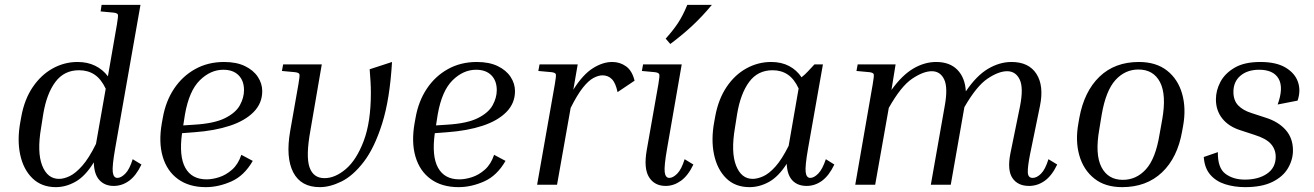

<svg xmlns="http://www.w3.org/2000/svg" viewBox="-20 -760 5408 790"><path d="M448 5Q411 5 389 -19Q367 -43 366 -92Q331 -35 291 -12.5Q251 10 210 10Q151 10 113.5 -26.5Q76 -63 63 -124Q50 -185 64 -260L68 -282Q81 -352 115 -402Q149 -452 197 -478.5Q245 -505 299 -505Q340 -505 371.5 -489.5Q403 -474 424 -446L461 -659Q467 -694 465 -700Q463 -706 448 -708L394 -713L398 -740H558L454 -150Q441 -76 444 -52Q447 -28 463 -28Q478 -28 495.5 -45.5Q513 -63 526 -105L562 -83Q540 -37 511 -16Q482 5 448 5ZM149 -234Q132 -134 153.5 -79Q175 -24 223 -24Q243 -24 267 -35.5Q291 -47 318.5 -78Q346 -109 375 -168L415 -395Q396 -435 369 -453Q342 -471 305 -471Q244 -471 208 -423Q172 -375 158 -291Z M1020 -98Q985 -37 932 -13.5Q879 10 827 10Q758 10 712.5 -23Q667 -56 649.5 -115.5Q632 -175 646 -254L650 -276Q662 -344 696.5 -395.5Q731 -447 783.5 -476Q836 -505 902 -505Q953 -505 988 -488Q1023 -471 1041 -443.5Q1059 -416 1059 -385Q1059 -335 1023.5 -299Q988 -263 925.5 -242.5Q863 -222 781 -216L729 -212Q716 -117 742.5 -69.5Q769 -22 830 -22Q854 -22 882 -31Q910 -40 935 -62Q960 -84 973 -123ZM741 -289 734 -244 780 -247Q862 -252 906 -274Q950 -296 967 -327Q984 -358 984 -389Q984 -428 961.5 -450.5Q939 -473 899 -473Q846 -473 802 -429.5Q758 -386 741 -289Z M1140 -468 1145 -495H1304L1257 -222Q1238 -117 1253.5 -72Q1269 -27 1315 -27Q1359 -27 1403 -64.5Q1447 -102 1476.5 -180Q1506 -258 1506 -378Q1506 -401 1504.5 -425.5Q1503 -450 1501 -475L1593 -505Q1584 -352 1552.5 -252Q1521 -152 1477 -94.5Q1433 -37 1385.5 -13.5Q1338 10 1296 10Q1218 10 1186.5 -51Q1155 -112 1174 -221L1208 -414Q1214 -448 1212 -454.5Q1210 -461 1194 -463Z M2060 -98Q2025 -37 1972 -13.5Q1919 10 1867 10Q1798 10 1752.5 -23Q1707 -56 1689.5 -115.5Q1672 -175 1686 -254L1690 -276Q1702 -344 1736.5 -395.5Q1771 -447 1823.5 -476Q1876 -505 1942 -505Q1993 -505 2028 -488Q2063 -471 2081 -443.5Q2099 -416 2099 -385Q2099 -335 2063.5 -299Q2028 -263 1965.5 -242.5Q1903 -222 1821 -216L1769 -212Q1756 -117 1782.5 -69.5Q1809 -22 1870 -22Q1894 -22 1922 -31Q1950 -40 1975 -62Q2000 -84 2013 -123ZM1781 -289 1774 -244 1820 -247Q1902 -252 1946 -274Q1990 -296 2007 -327Q2024 -358 2024 -389Q2024 -428 2001.5 -450.5Q1979 -473 1939 -473Q1886 -473 1842 -429.5Q1798 -386 1781 -289Z M2459 -450Q2442 -450 2421.5 -439Q2401 -428 2378 -399Q2355 -370 2328 -316L2272 0H2190L2263 -414Q2269 -448 2267 -454.5Q2265 -461 2250 -463L2195 -468L2200 -495H2357L2339 -391Q2378 -453 2419 -479Q2460 -505 2499 -505Q2531 -505 2556 -487Q2581 -469 2591 -428L2521 -381Q2513 -419 2497.5 -434.5Q2482 -450 2459 -450Z M2621 -468 2626 -495H2785L2725 -150Q2712 -76 2715 -52Q2718 -28 2734 -28Q2749 -28 2766.5 -45.5Q2784 -63 2797 -105L2833 -83Q2811 -37 2781.5 -16Q2752 5 2719 5Q2673 5 2650.5 -31Q2628 -67 2641 -142L2689 -414Q2695 -448 2692.5 -454.5Q2690 -461 2675 -463ZM2738 -579 2719 -601Q2748 -633 2768.5 -663.5Q2789 -694 2808 -740H2909Q2871 -694 2830.5 -656Q2790 -618 2738 -579Z M3299 5Q3262 5 3240.5 -17.5Q3219 -40 3217 -86Q3183 -33 3144 -11.5Q3105 10 3064 10Q3005 10 2968 -26.5Q2931 -63 2918 -124Q2905 -185 2919 -260L2923 -282Q2936 -352 2969.5 -402Q3003 -452 3051 -478.5Q3099 -505 3153 -505Q3195 -505 3226.5 -488.5Q3258 -472 3278 -442Q3292 -453 3305 -467Q3318 -481 3331 -495H3366L3305 -150Q3292 -76 3295 -52Q3298 -28 3314 -28Q3329 -28 3346.5 -45.5Q3364 -63 3378 -105L3413 -83Q3391 -37 3362 -16Q3333 5 3299 5ZM3004 -234Q2987 -134 3008.5 -79Q3030 -24 3077 -24Q3096 -24 3120 -34.5Q3144 -45 3170.5 -74.5Q3197 -104 3225 -160L3266 -396Q3248 -435 3221.5 -453Q3195 -471 3159 -471Q3098 -471 3062.5 -423Q3027 -375 3013 -291Z M4330 -83Q4308 -37 4278.5 -16Q4249 5 4214 5Q4168 5 4146 -27Q4124 -59 4137 -127L4177 -323Q4192 -399 4175.5 -433Q4159 -467 4124 -467Q4089 -467 4043.5 -436.5Q3998 -406 3948 -319L3892 0H3810L3867 -323Q3881 -399 3865 -433Q3849 -467 3814 -467Q3779 -467 3733 -436Q3687 -405 3637 -316L3581 0H3499L3571 -414Q3577 -448 3575 -454.5Q3573 -461 3558 -463L3504 -468L3509 -495H3665L3648 -390Q3692 -451 3738 -478Q3784 -505 3832 -505Q3888 -505 3919.5 -472.5Q3951 -440 3954 -384Q3998 -449 4045.5 -477Q4093 -505 4142 -505Q4213 -505 4244.5 -456Q4276 -407 4259 -324L4218 -124Q4208 -73 4209 -50.5Q4210 -28 4229 -28Q4246 -28 4263.5 -45.5Q4281 -63 4294 -105Z M4848 -242 4844 -220Q4825 -111 4761 -50.5Q4697 10 4597 10Q4527 10 4482.5 -25.5Q4438 -61 4421 -120.5Q4404 -180 4417 -252L4421 -275Q4441 -384 4504 -444.5Q4567 -505 4666 -505Q4737 -505 4782 -469.5Q4827 -434 4844 -374Q4861 -314 4848 -242ZM4762 -268Q4780 -370 4753 -422Q4726 -474 4664 -474Q4609 -474 4569.5 -430.5Q4530 -387 4513 -288L4503 -227Q4485 -125 4512 -72.5Q4539 -20 4600 -20Q4656 -20 4695.5 -64Q4735 -108 4751 -207Z M5103 10Q5059 10 5021 -2Q4983 -14 4959.5 -41.5Q4936 -69 4933 -114L4991 -134Q4990 -69 5022 -45Q5054 -21 5102 -21Q5158 -21 5193.5 -45.5Q5229 -70 5229 -115Q5229 -145 5209.5 -167.5Q5190 -190 5142 -205L5084 -224Q5036 -239 5009.5 -272Q4983 -305 4983 -351Q4983 -388 5001.5 -423Q5020 -458 5060 -481.5Q5100 -505 5166 -505Q5231 -505 5269.5 -482Q5308 -459 5320.5 -423Q5333 -387 5319 -346L5237 -330Q5262 -399 5241 -436Q5220 -473 5161 -473Q5113 -473 5084 -448.5Q5055 -424 5055 -382Q5055 -347 5074.5 -326.5Q5094 -306 5129 -295L5187 -276Q5239 -260 5269.5 -226Q5300 -192 5300 -141Q5300 -103 5279.5 -68Q5259 -33 5215.5 -11.5Q5172 10 5103 10Z"/></svg>

Font: Inria Serif
Style: Italic
Weight: 400
Italic angle: -10°
Designer: Black Foundry Team
Foundry: Black Foundry
Version: Version 1.000; ttfautohint (v1.8.3)